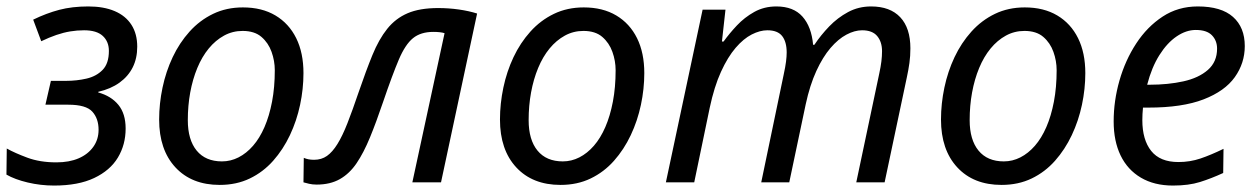

<svg xmlns="http://www.w3.org/2000/svg" viewBox="-20 -566 3908 596"><path d="M148 10Q106 10 66 0.5Q26 -9 0 -24L1 -105Q26 -91 65 -76.5Q104 -62 155 -62Q195 -62 224 -74.5Q253 -87 269.5 -110Q286 -133 286 -163Q286 -198 266.5 -219.5Q247 -241 192 -241H121L138 -315H185Q218 -315 248.5 -322Q279 -329 298.5 -349Q318 -369 318 -408Q318 -437 299 -454.5Q280 -472 241 -472Q219 -472 198 -468.5Q177 -465 155 -457.5Q133 -450 108 -438L83 -505Q124 -525 164 -535.5Q204 -546 254 -546Q302 -546 336 -531.5Q370 -517 388 -489Q406 -461 406 -421Q406 -385 392 -357Q378 -329 351 -309.5Q324 -290 285 -281V-279Q325 -268 347.5 -240.5Q370 -213 370 -167Q370 -117 346 -77Q322 -37 272.5 -13.5Q223 10 148 10Z M662 8Q575 8 524.5 -46.5Q474 -101 474 -195Q474 -244 484.5 -294Q495 -344 516 -388.5Q537 -433 568.5 -468Q600 -503 641.5 -523Q683 -543 734 -543Q793 -543 835 -518Q877 -493 899.5 -447.5Q922 -402 922 -339Q922 -290 911.5 -240.5Q901 -191 880 -146.5Q859 -102 828 -67Q797 -32 755.5 -12Q714 8 662 8ZM669 -65Q696 -65 720.5 -77.5Q745 -90 765.5 -113.5Q786 -137 801 -171.5Q816 -206 824.5 -250.5Q833 -295 833 -348Q833 -377 823 -405Q813 -433 791.5 -451.5Q770 -470 733 -470Q702 -470 675.5 -455.5Q649 -441 628 -415.5Q607 -390 592.5 -355Q578 -320 570.5 -279Q563 -238 563 -193Q563 -132 590.5 -98.5Q618 -65 669 -65Z M963 7Q950 7 939.5 4.5Q929 2 922 0L923 -76Q930 -73 937.5 -71.5Q945 -70 955 -70Q978 -70 995 -82Q1012 -94 1027.5 -119Q1043 -144 1058.5 -183.5Q1074 -223 1093 -279Q1116 -346 1136 -395Q1156 -444 1182 -476.5Q1208 -509 1245.5 -525Q1283 -541 1340 -541Q1373 -541 1404.5 -536.5Q1436 -532 1461 -524L1349 0H1260L1360 -463Q1354 -465 1345 -466Q1336 -467 1325 -467Q1286 -467 1262 -447.5Q1238 -428 1218 -381Q1198 -334 1169 -249Q1148 -187 1128.5 -139.5Q1109 -92 1087 -59.5Q1065 -27 1035 -10Q1005 7 963 7Z M1720 8Q1633 8 1582.5 -46.5Q1532 -101 1532 -195Q1532 -244 1542.5 -294Q1553 -344 1574 -388.5Q1595 -433 1626.5 -468Q1658 -503 1699.5 -523Q1741 -543 1792 -543Q1851 -543 1893 -518Q1935 -493 1957.5 -447.5Q1980 -402 1980 -339Q1980 -290 1969.5 -240.5Q1959 -191 1938 -146.5Q1917 -102 1886 -67Q1855 -32 1813.5 -12Q1772 8 1720 8ZM1727 -65Q1754 -65 1778.5 -77.5Q1803 -90 1823.5 -113.5Q1844 -137 1859 -171.5Q1874 -206 1882.5 -250.5Q1891 -295 1891 -348Q1891 -377 1881 -405Q1871 -433 1849.5 -451.5Q1828 -470 1791 -470Q1760 -470 1733.5 -455.5Q1707 -441 1686 -415.5Q1665 -390 1650.5 -355Q1636 -320 1628.5 -279Q1621 -238 1621 -193Q1621 -132 1648.5 -98.5Q1676 -65 1727 -65Z M2047 0 2161 -536H2232L2221 -437H2226Q2244 -462 2267.5 -487Q2291 -512 2321.5 -529Q2352 -546 2390 -546Q2443 -546 2471 -514.5Q2499 -483 2504 -427H2508Q2528 -457 2554 -484Q2580 -511 2612.5 -528.5Q2645 -546 2684 -546Q2743 -546 2774.5 -512.5Q2806 -479 2806 -416Q2806 -392 2803 -370.5Q2800 -349 2795 -326L2726 0H2638L2709 -336Q2714 -359 2716 -375.5Q2718 -392 2718 -407Q2718 -436 2703 -454Q2688 -472 2656 -472Q2633 -472 2607.5 -458.5Q2582 -445 2558 -417Q2534 -389 2514 -345.5Q2494 -302 2481 -242L2430 0H2343L2413 -336Q2418 -359 2420 -375Q2422 -391 2422 -403Q2422 -436 2408 -454Q2394 -472 2362 -472Q2339 -472 2313.5 -459Q2288 -446 2263.5 -417.5Q2239 -389 2218 -343Q2197 -297 2183 -231L2135 0Z M3089 8Q3002 8 2951.5 -46.5Q2901 -101 2901 -195Q2901 -244 2911.5 -294Q2922 -344 2943 -388.5Q2964 -433 2995.5 -468Q3027 -503 3068.5 -523Q3110 -543 3161 -543Q3220 -543 3262 -518Q3304 -493 3326.5 -447.5Q3349 -402 3349 -339Q3349 -290 3338.5 -240.5Q3328 -191 3307 -146.5Q3286 -102 3255 -67Q3224 -32 3182.5 -12Q3141 8 3089 8ZM3096 -65Q3123 -65 3147.5 -77.5Q3172 -90 3192.5 -113.5Q3213 -137 3228 -171.5Q3243 -206 3251.5 -250.5Q3260 -295 3260 -348Q3260 -377 3250 -405Q3240 -433 3218.5 -451.5Q3197 -470 3160 -470Q3129 -470 3102.5 -455.5Q3076 -441 3055 -415.5Q3034 -390 3019.5 -355Q3005 -320 2997.5 -279Q2990 -238 2990 -193Q2990 -132 3017.5 -98.5Q3045 -65 3096 -65Z M3621 10Q3563 10 3521.5 -14.5Q3480 -39 3458.5 -83.5Q3437 -128 3437 -189Q3437 -253 3455 -316Q3473 -379 3507 -431Q3541 -483 3589 -514.5Q3637 -546 3698 -546Q3771 -546 3807.5 -513.5Q3844 -481 3844 -423Q3844 -370 3813 -326.5Q3782 -283 3716 -257.5Q3650 -232 3545 -232H3528Q3527 -222 3526.5 -212Q3526 -202 3526 -193Q3526 -132 3553.5 -97.5Q3581 -63 3638 -63Q3674 -63 3706.5 -74Q3739 -85 3778 -104L3777 -29Q3740 -12 3705 -1Q3670 10 3621 10ZM3549 -303Q3606 -303 3653.5 -313.5Q3701 -324 3729.5 -349Q3758 -374 3758 -415Q3758 -440 3742 -456.5Q3726 -473 3692 -473Q3662 -473 3632.5 -453Q3603 -433 3579 -395Q3555 -357 3541 -303Z"/></svg>

Font: Noto Sans Display
Style: Italic
Weight: 400
Italic angle: -12°
Designer: Monotype Design Team
Foundry: Monotype Imaging Inc.
Version: Version 2.003